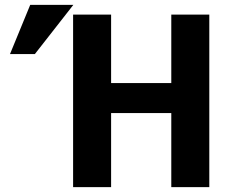

<svg xmlns="http://www.w3.org/2000/svg" viewBox="-20 -760 923 788"><path d="M683 -419V-700H839V8H683V-296H436V8H280V-700H436V-419ZM123 -538H21L104 -740H281Z"/></svg>

Font: Repo
Style: Bold
Weight: 700
Designer: Stefan Peev
Foundry: Context Ltd
Version: Version 001.000